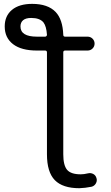

<svg xmlns="http://www.w3.org/2000/svg" viewBox="-20 -785 583 1012"><path d="M217.8 -591.8Q221.7 -591.8 224.6 -594.7Q227.5 -597.7 227.5 -601.6Q224.6 -646.5 209 -667Q189.5 -690.4 144.5 -690.4Q116.2 -690.4 102.1 -678.7Q87.9 -667 87.9 -645.5Q87.9 -591.8 174.8 -591.8ZM313.5 28.3Q313.5 85.9 333.5 109.9Q353.5 133.8 405.3 133.8Q422.9 133.8 442.4 128.9Q458 125 471.2 131.8Q484.4 138.7 488.3 153.3Q490.2 159.2 490.2 164.1Q490.2 173.8 485.4 181.6Q477.5 195.3 462.9 199.2Q428.7 206.1 398.4 207Q310.5 207 269 164.6Q227.5 122.1 227.5 28.3V-508.8Q227.5 -518.6 217.8 -518.6H174.8Q92.8 -518.6 48.8 -552.2Q4.9 -585.9 4.9 -645.5Q4.9 -701.2 43 -732.9Q81.1 -764.6 149.4 -764.6Q232.4 -764.6 273.4 -721.7Q310.5 -682.6 313.5 -601.6Q313.5 -591.8 323.2 -591.8H441.4Q457 -591.8 467.8 -581.1Q478.5 -570.3 478.5 -555.2Q478.5 -540 467.8 -529.3Q457 -518.6 441.4 -518.6H323.2Q313.5 -518.6 313.5 -508.8Z"/></svg>

Font: Gen Jyuu GothicX Regular
Style: Regular
Weight: 400
Designer: [Source Han Sans]
Ryoko NISHIZUKA  (kana & ideographs); Paul D. Hunt (Latin, Greek & Cyrillic); Wenlong ZHANG  (bopomofo
Version: Version 1.002.20150607